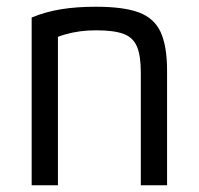

<svg xmlns="http://www.w3.org/2000/svg" viewBox="-20 -550 590 570"><path d="M74 -498Q115 -515 161 -522.5Q207 -530 265 -530Q347 -530 392.5 -513Q438 -496 457 -454.5Q476 -413 476 -340V0H398V-336Q398 -385 386.5 -412Q375 -439 346.5 -449.5Q318 -460 266 -460Q240 -460 217.5 -457Q195 -454 172.5 -447.5Q150 -441 122 -428L152 -478V0H74Z"/></svg>

Font: M PLUS Code Latin SemiExpanded
Style: Regular
Weight: 400
Width: 6
Designer: Coji Morishita
Foundry: UNDERFOREST DESIGN
Version: Version 1.002; ttfautohint (v1.8.3)